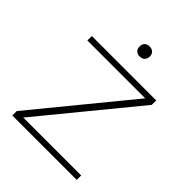

<svg xmlns="http://www.w3.org/2000/svg" viewBox="-188 -752 854 854"><g transform="rotate(45 239.5 -324.5)"><path d="M37 -500V-472H401L37 -28V0H442V-28H78L442 -472V-500ZM220 -617C220 -599 231 -586 252 -586C273 -586 283 -599 284 -617V-618C284 -637 272 -649 252 -649C231 -649 220 -636 220 -618Z"/></g></svg>

Font: LT Wave Text Thin
Style: Regular
Weight: 100
Designer: Daniel Lyons
Version: Version 2.5 (Glyphs App)